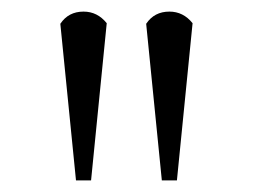

<svg xmlns="http://www.w3.org/2000/svg" viewBox="-20 -722 436 331"><path d="M84 -681Q98 -702 124 -702Q148 -702 164 -682L137 -411H111ZM232 -681Q246 -702 272 -702Q296 -702 312 -682L285 -411H259Z"/></svg>

Font: Dihjauti
Style: Bold
Weight: 700
Designer: T. Christopher White
Version: Version 3.0.0